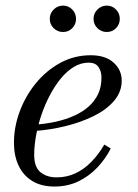

<svg xmlns="http://www.w3.org/2000/svg" viewBox="-20 -672 504 702"><path d="M179 10Q131 10 98 -10.2Q65 -30.5 48 -66.5Q31 -102.5 31 -150Q31 -207.5 52 -264.2Q73 -321 111 -367.5Q149 -414 200.2 -442Q251.5 -470 311.5 -470Q365.5 -470 395.2 -443.2Q425 -416.5 425 -377Q425 -336 397 -303.2Q369 -270.5 322.2 -247.5Q275.5 -224.5 219.2 -210.8Q163 -197 106 -193V-216Q147.5 -219 184.8 -227.2Q222 -235.5 252.5 -249.5Q283 -263.5 305 -283.2Q327 -303 339 -329Q351 -355 351 -388Q351 -411 340 -427Q329 -443 304.5 -443Q276 -443 250.2 -427.5Q224.5 -412 202.2 -384.8Q180 -357.5 162 -323.2Q144 -289 131.2 -251.2Q118.5 -213.5 111.8 -176Q105 -138.5 105 -106Q105 -61 128.2 -42.2Q151.5 -23.5 186.5 -23.5Q224.5 -23.5 256.2 -38.5Q288 -53.5 314.2 -80.5Q340.5 -107.5 361.5 -143.5L385 -129Q365.5 -91 335.8 -59.5Q306 -28 266.8 -9Q227.5 10 179 10ZM370.5 -555Q350.5 -555 336.2 -569Q322 -583 322 -603Q322 -623 336.2 -637.2Q350.5 -651.5 370.5 -651.5Q390.5 -651.5 404.2 -637.2Q418 -623 418 -603Q418 -583 404.2 -569Q390.5 -555 370.5 -555ZM210.5 -555Q190.5 -555 176.2 -569Q162 -583 162 -603Q162 -623 176.2 -637.2Q190.5 -651.5 210.5 -651.5Q230.5 -651.5 244.2 -637.2Q258 -623 258 -603Q258 -583 244.2 -569Q230.5 -555 210.5 -555Z"/></svg>

Font: Bodoni Moda 9pt
Style: Italic
Weight: 400
Italic angle: -13°
Designer: Owen Earl
Foundry: indestructible type
Version: Version 2.005